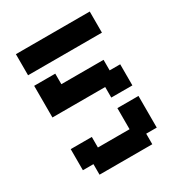

<svg xmlns="http://www.w3.org/2000/svg" viewBox="-177 -806 916 985"><g transform="rotate(-30 281.0 -313.0)"><path d="M375 62.5H312.5H250H187.5H125V0H62.5V-62.5V-125H125H187.5V-62.5H250H312.5H375V-125V-187.5H437.5H500V-125V-62.5V0H437.5V62.5ZM437.5 -250H375V-312.5H312.5H250H187.5H125H62.5V-375V-437.5V-500H125H187.5V-437.5H250H312.5H375H437.5V-375H500V-312.5V-250ZM437.5 -562.5H375H312.5H250H187.5H125H62.5V-625V-687.5H125H187.5H250H312.5H375H437.5H500V-625V-562.5Z"/></g></svg>

Font: PixelArmy
Style: Medium
Weight: 500
Version: Version 001.000